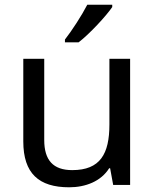

<svg xmlns="http://www.w3.org/2000/svg" viewBox="-20 -786 658 816"><path d="M457 -756V-766H351C328 -721 285 -655 256 -618V-606H314C361 -642 432 -719 457 -756ZM533 -536H445V-257C445 -132 406 -63 287 -63C206 -63 168 -105 168 -191V-536H79V-185C79 -49 145 10 274 10C343 10 409 -15 444 -71H448L461 0H533Z"/></svg>

Font: Noto Sans Syriac Western
Style: Regular
Weight: 400
Designer: Patrick Giasson and the Monotype Design Team
Foundry: Monotype Imaging Inc.
Version: Version 3.000